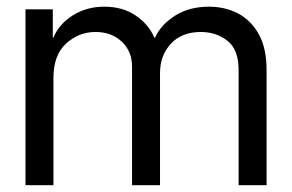

<svg xmlns="http://www.w3.org/2000/svg" viewBox="-20 -543 856 563"><path d="M54.7 0V-515.6H134.8V-432.6H136.7Q152.3 -471.7 192.9 -497.6Q233.4 -523.4 286.1 -523.4Q339.4 -523.4 377.7 -497.6Q416 -471.7 432.6 -432.6H434.6Q451.7 -470.7 493.4 -497.1Q535.2 -523.4 592.8 -523.4Q640.1 -523.4 678.2 -503.4Q716.3 -483.4 739 -442.4Q761.7 -401.4 761.7 -337.9V0H679.7V-337.9Q679.7 -397.9 646.7 -423.6Q613.8 -449.2 569.3 -449.2Q512.7 -449.2 481 -414.8Q449.2 -380.4 449.2 -328.1V0H367.2V-346.7Q367.2 -393.1 336.9 -421.1Q306.6 -449.2 259.8 -449.2Q210.9 -449.2 173.8 -415.3Q136.7 -381.3 136.7 -314.5V0Z"/></svg>

Font: Inter Display V
Style: Regular
Weight: 400
Designer: Rasmus Andersson
Foundry: rsms
Version: Version 3.015;git-src